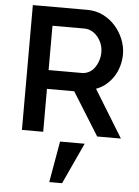

<svg xmlns="http://www.w3.org/2000/svg" viewBox="-64 -759 789 1088"><g transform="rotate(5 331.0 -214.5)"><path d="M78 0V-710H388Q437 -710 477.5 -690Q518 -670 547.5 -637Q577 -604 594 -562Q611 -520 611 -477Q611 -442 601.5 -409Q592 -376 574.5 -349Q557 -322 532 -301Q507 -280 476 -269L641 0H506L354 -244H199V0ZM199 -351H387Q409 -351 427.5 -360.5Q446 -370 459 -387.5Q472 -405 480 -428.5Q488 -452 488 -477Q488 -504 479 -526.5Q470 -549 455 -566.5Q440 -584 421 -593.5Q402 -603 381 -603H199ZM258 281 299 47H439L331 281Z"/></g></svg>

Font: Rising Sun SemiBold
Style: Regular
Weight: 600
Designer: Matt McInerney, Pablo Impallari, Rodrigo Fuenzalida (Raleway font), Stephen Hutchings (Greek), Cristiano Sobral (main ch
Foundry: The Rising Sun Project Authors
Version: Version 4.327; ttfautohint (v1.8.4.7-5d5b-dirty)